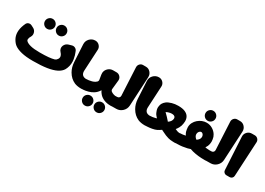

<svg xmlns="http://www.w3.org/2000/svg" viewBox="-8 -1406 3232 2342"><g transform="rotate(30 1608.0 -235.0)"><path d="M28.2 -115.6C43.4 -89.3 60.3 -69.2 79 -55.5C102.9 -37.7 136.2 -23.7 178.9 -13.3C221.6 -2.9 275.8 2.3 341.3 2.3C418.4 2.3 483.5 -1.8 536.6 -10.2C589.7 -18.5 632.6 -31 665.4 -47.6C698.2 -64.3 722 -85.1 736.9 -110.1C741.7 -118.3 745.9 -127.2 749.3 -136.7C757.7 -157.1 762.9 -178.6 764.9 -201.3C766.9 -223.9 766.1 -245.1 762.5 -264.8C758.9 -284.4 755.3 -300.4 751.8 -312.7C748.2 -325 744.3 -336.2 740 -346.4C737.9 -351.4 736 -356.4 734.2 -361.5C729 -376.6 719.3 -387.9 705 -395.4C690.7 -402.9 675.8 -404.4 660.2 -400L620.7 -388.7C594.4 -381.1 575.6 -364.8 564.5 -339.8C558.6 -326.1 557.1 -312 560.1 -297.7C563.1 -283.3 569.8 -270.7 580.2 -259.9C587.9 -251.9 594.3 -243 599.5 -233.2C610.4 -212.6 609.7 -193.1 597.5 -174.7C588.6 -161.2 578 -152.2 565.5 -147.6C544.7 -141.3 517.6 -136.7 484.3 -133.5C450.9 -130.4 410 -128.8 361.7 -128.8C306.5 -128.8 263 -132.9 231.2 -140.9C199.5 -149 176.9 -160.1 163.6 -174.2C158 -180.2 155.4 -187.2 155.9 -195.3C157 -212.1 162.5 -227.7 172.5 -242C183.7 -261.2 186.2 -281.5 180 -302.9C173.8 -324.2 160.8 -340 141 -350.1L108.8 -366.7C96.8 -372.7 84.5 -374.2 71.8 -371.1C59.1 -368 49 -361.2 41.3 -350.8C38.2 -346.5 35.7 -341.3 33.8 -335.2L25.4 -316C-4.8 -238.1 -3.9 -171.2 28.2 -115.6ZM226 -493.6C226 -474.2 232.9 -457.7 246.6 -444C260.3 -430.3 276.8 -423.4 296.2 -423.4C315.5 -423.4 332.1 -430.3 345.7 -444C359.4 -457.7 366.3 -474.2 366.3 -493.6C366.3 -512.9 359.4 -529.5 345.7 -543.1C332.1 -556.8 315.5 -563.7 296.2 -563.7C276.8 -563.7 260.3 -556.8 246.6 -543.1C232.9 -529.5 226 -512.9 226 -493.6ZM390.3 -493.6C390.3 -474.2 397.1 -457.7 410.8 -444C424.5 -430.3 441 -423.4 460.4 -423.4C479.8 -423.4 496.3 -430.3 510 -444C523.7 -457.7 530.5 -474.2 530.5 -493.6C530.5 -512.9 523.7 -529.5 510 -543.1C496.3 -556.8 479.8 -563.7 460.4 -563.7C441 -563.7 424.5 -556.8 410.8 -543.1C397.1 -529.5 390.3 -512.9 390.3 -493.6Z M924.6 -16C924.8 -15.9 925 -15.8 925.3 -15.6C925.6 -15.5 925.9 -15.4 926 -15.3C952.4 -4.6 983.8 0.7 1020.4 0.7C1040.7 0.7 1057.7 -5.4 1071.3 -17.7C1084.8 -29.9 1091.6 -45.7 1091.6 -65C1091.6 -88 1085.1 -104.7 1072.1 -115.1C1059 -125.6 1043.3 -130.8 1025.1 -130.8C1009.4 -130.8 995.3 -132.9 982.8 -137C970.3 -141.2 960.5 -149.3 953.4 -161.3C951 -165.5 948.9 -170.4 947.2 -176C944.4 -185.5 943.2 -196.2 943.8 -208L959.5 -510.1C960.7 -533 953.4 -552.8 937.6 -569.4C921.8 -586.1 902.4 -594.4 879.5 -594.4C848.6 -594.4 822.6 -583.2 801.4 -560.8C780.2 -538.4 770.5 -511.8 772.1 -481L785.6 -235.2C788.2 -189.5 800 -148.2 821.2 -111.5C846.9 -66.9 881.4 -35.1 924.6 -16Z M1159 -205.5C1161 -193 1157.7 -182.5 1149 -174C1148.3 -173.4 1147.8 -172.9 1147.5 -172.6C1135.9 -161.5 1121.9 -153.2 1105.6 -147.7C1100.6 -145.9 1095.3 -144.3 1089.9 -142.8C1065.5 -136 1037.9 -132.3 1007.1 -131.6L988.5 -0.3C1014.6 -0.3 1034.7 -0.6 1048.8 -1.1C1066.4 -1.7 1089.2 -5.8 1117.3 -13.2C1140.8 -19.5 1163.1 -29.3 1184.2 -42.6C1205.3 -55.9 1223.7 -74.2 1239.4 -97.4C1241.4 -100.3 1243.4 -103.6 1245.4 -107.1C1253.8 -88.8 1264.9 -72.3 1278.9 -57.5C1295.9 -39.4 1317.6 -25.1 1343.9 -14.4C1370.2 -3.7 1401.7 1.6 1438.2 1.6C1458.6 1.6 1475.6 -4.5 1489.1 -16.8C1502.7 -29 1509.5 -44.8 1509.5 -64.1C1509.5 -87.1 1503 -103.8 1489.9 -114.2C1476.9 -124.7 1461.2 -129.9 1443 -129.9C1427.2 -129.9 1413.2 -132 1400.7 -136.2C1385.1 -141.3 1373 -147.5 1364.2 -154.8C1354.4 -163.1 1350.1 -173.7 1351.5 -186.8L1364.7 -314.8C1365.7 -334.8 1359.3 -352 1345.6 -366.5C1331.8 -380.9 1315 -388.2 1295 -388.2H1247.8C1221.8 -388.2 1199.2 -379.5 1180.1 -362.1C1160.9 -344.8 1150 -323.4 1147.2 -298C1146.4 -290.3 1146.8 -281.4 1148.4 -271.3ZM1092.6 86.8C1092.6 106.1 1099.4 122.7 1113.1 136.4C1126.8 150.1 1143.3 156.9 1162.7 156.9C1182.1 156.9 1198.6 150.1 1212.3 136.4C1226 122.7 1232.8 106.1 1232.8 86.8C1232.8 67.4 1226 50.9 1212.3 37.2C1198.6 23.5 1182.1 16.7 1162.7 16.7C1143.3 16.7 1126.8 23.5 1113.1 37.2C1099.4 50.9 1092.6 67.4 1092.6 86.8ZM1256.8 86.8C1256.8 106.1 1263.7 122.7 1277.4 136.4C1291.1 150.1 1307.6 156.9 1327 156.9C1346.3 156.9 1362.8 150.1 1376.5 136.4C1390.2 122.7 1397.1 106.1 1397.1 86.8C1397.1 67.4 1390.2 50.9 1376.5 37.2C1362.8 23.5 1346.3 16.7 1327 16.7C1307.6 16.7 1291.1 23.5 1277.4 37.2C1263.7 50.9 1256.8 67.4 1256.8 86.8Z M1571.8 -626.7H1530.7C1513.3 -626.7 1498.6 -620 1486.6 -606.8C1474.6 -593.5 1469 -577.8 1469.9 -559.5L1489.2 -169.9C1489.7 -159.5 1486.4 -150.6 1479.3 -143.1C1472.1 -135.6 1463.4 -131.9 1453 -131.9L1426.1 -130.9L1418.2 0.6L1497.6 -0.4H1513.5C1546.8 -0.4 1575.5 -11.8 1599.7 -34.7C1623.8 -57.6 1636.8 -85.7 1638.5 -118.9L1660 -529C1661.3 -555.5 1653.3 -578.4 1635.9 -597.7C1618.5 -617 1597.2 -626.7 1571.8 -626.7Z M1820.6 -16C1820.8 -15.9 1821 -15.8 1821.3 -15.6C1821.6 -15.5 1821.9 -15.4 1822 -15.3C1848.4 -4.6 1879.8 0.7 1916.4 0.7C1936.7 0.7 1953.7 -5.4 1967.3 -17.7C1980.8 -29.9 1987.6 -45.7 1987.6 -65C1987.6 -88 1981.1 -104.7 1968.1 -115.1C1955 -125.6 1939.3 -130.8 1921.1 -130.8C1905.4 -130.8 1891.3 -132.9 1878.8 -137C1866.3 -141.2 1856.5 -149.3 1849.4 -161.3C1847 -165.5 1844.9 -170.4 1843.2 -176C1840.4 -185.5 1839.2 -196.2 1839.8 -208L1855.5 -510.1C1856.7 -533 1849.4 -552.8 1833.6 -569.4C1817.8 -586.1 1798.4 -594.4 1775.5 -594.4C1744.6 -594.4 1718.6 -583.2 1697.4 -560.8C1676.2 -538.4 1666.5 -511.8 1668.1 -481L1681.6 -235.2C1684.2 -189.5 1696 -148.2 1717.2 -111.5C1742.9 -66.9 1777.4 -35.1 1820.6 -16Z M2386.9 -114.2C2373.9 -124.7 2358.2 -129.9 2340 -129.9C2324.3 -129.9 2310.2 -132 2297.7 -136.2C2282.6 -141.2 2272.1 -145.6 2266.2 -149.3C2277.3 -162.9 2286.7 -176.7 2294.5 -190.9C2305.9 -212 2312.9 -233.8 2315.5 -256.3C2317.5 -267 2318.5 -277.7 2318.5 -288.4C2318.5 -313.5 2312.8 -335.1 2301.3 -353.4C2289.8 -371.7 2272 -385.9 2247.7 -396.1C2223.4 -406.3 2192 -411.3 2153.4 -411.3C2122.1 -411.3 2093 -407.4 2066.1 -399.6C2035 -390.6 2011.7 -380 1996.4 -367.9C1966.9 -344.7 1950.8 -317.7 1948 -286.9C1944.1 -268.3 1945.7 -248.4 1953 -227.3C1960.3 -206.1 1966.7 -191.8 1972.1 -184.3C1977.5 -176.8 1982.2 -171 1986 -166.7C1991 -161.4 1996.8 -155.2 2003.3 -148C1997.7 -146 1992.2 -144.3 1986.9 -142.9C1962.5 -136.1 1934.9 -132.3 1904.1 -131.7L1885.5 -0.4C1892.3 -0.4 1897.5 -0.4 1901.2 -0.4C1915.4 -0.4 1927.8 -0.6 1938.3 -1C1938.7 -1 1939.7 -1 1941.6 -1C1943.4 -1.1 1944.8 -1.1 1945.8 -1.2C1946 -1.2 1946.4 -1.2 1946.9 -1.2C1947.4 -1.3 1947.8 -1.3 1948 -1.3C1970 -2.4 1992.3 -4.9 2014.7 -9C2038.9 -13.3 2059 -19.3 2074.8 -26.8C2090.7 -34.4 2108.1 -44.9 2127.2 -58.5C2140.9 -52.1 2151.4 -47 2158.6 -43.2C2188 -27.6 2217 -15.9 2245.5 -8.1C2265.3 -2.7 2286.1 0.1 2307.9 0.5C2316.9 1.2 2326 1.6 2335.2 1.6C2355.6 1.6 2372.5 -4.5 2386.1 -16.8C2399.7 -29.1 2406.5 -44.8 2406.5 -64.2C2406.5 -87.1 2400 -103.8 2386.9 -114.2ZM2081.5 -279C2090.7 -282.1 2099.7 -284.5 2108.5 -286C2117.4 -287.6 2125 -288.4 2131.2 -288.4C2145.3 -288.4 2156.1 -286.6 2163.7 -282.9C2171.3 -279.3 2176.7 -274.6 2179.8 -268.8C2182.9 -263.1 2184.5 -256.8 2184.5 -250C2184.5 -236.5 2180.4 -223.6 2172.3 -211.3C2164.5 -199.4 2153.3 -188.7 2138.5 -179C2135.9 -182.1 2133.2 -185.3 2130.5 -188.6C2120 -200.9 2108.5 -213.6 2096 -226.5C2083.4 -239.7 2069.8 -253.3 2055.3 -267.3C2063.6 -271.9 2072.4 -275.9 2081.5 -279Z M2818.4 -114.4C2805.4 -124.8 2789.7 -130 2771.5 -130C2762 -130 2743.1 -131.2 2714.8 -133.4C2706.2 -134.1 2698.3 -135.4 2691.1 -137.2C2697.9 -147.2 2703.4 -156.8 2707.6 -166.1C2717.3 -187.3 2722.1 -211.4 2722.1 -238.5C2722.1 -248.1 2721.1 -257.6 2719.2 -267C2716.8 -287.8 2709.8 -307.6 2698.2 -326.2C2683.6 -349.7 2663.9 -368.9 2639.1 -383.7C2614.3 -398.6 2586.5 -406 2555.7 -406C2534.9 -406 2514.3 -402 2493.9 -393.9C2473.5 -385.8 2455 -374.5 2438.3 -359.8C2421.6 -345.2 2408.2 -328.2 2398 -308.6C2387.8 -289 2382.7 -267.7 2382.7 -244.8C2382.7 -233.8 2383.8 -223 2385.9 -212.4C2387.1 -201.8 2389.2 -192.1 2392.1 -183.3C2396.9 -168.9 2404 -155 2413.3 -141.7C2389.6 -135.7 2363.7 -132.4 2335.6 -131.8L2317 -0.5C2324.9 -0.5 2331.1 -0.5 2335.4 -0.5C2337.2 -0.5 2338.6 -0.5 2339.7 -0.5C2354.4 -0.6 2366.9 -0.9 2377.3 -1.2C2377.6 -1.2 2378 -1.3 2378.6 -1.3C2379.1 -1.4 2379.6 -1.4 2379.8 -1.4C2380.6 -1.4 2381.3 -1.5 2382.1 -1.5C2403 -1.7 2423.5 -3.2 2443.8 -6C2466.6 -9.1 2488.5 -13.2 2509.5 -18.1C2524 -21.5 2536.9 -25.5 2548.3 -30.1C2559.5 -25.6 2572.1 -21.7 2585.9 -18.1C2611.4 -11.6 2639.7 -6.5 2670.8 -2.9C2695.6 0.1 2727.6 1.5 2766.7 1.5C2787.1 1.5 2804.1 -4.6 2817.6 -16.9C2831.2 -29.2 2838 -44.9 2838 -64.2C2838 -87.2 2831.5 -103.9 2818.4 -114.4ZM2520.9 -249.5C2525.1 -257.3 2530.3 -263.4 2536.5 -267.9C2542.8 -272.3 2549.1 -274.5 2555.3 -274.5C2561.6 -274.5 2567.6 -272.3 2573.3 -267.9C2579.1 -263.4 2583.6 -257.6 2587 -250.3C2590.4 -242.9 2592.1 -235.1 2592.1 -226.8C2592.1 -216.3 2589.6 -206.4 2584.7 -197C2579.7 -187.6 2571.9 -178.9 2561.2 -170.8C2557.6 -168.1 2553.6 -165.5 2549 -162.9C2543.6 -167.3 2539.1 -171.5 2535.4 -175.5C2527.8 -183.6 2522.4 -191.5 2519.3 -199.4C2516.2 -207.2 2514.6 -214.5 2514.6 -221.3C2514.6 -232.3 2516.7 -241.7 2520.9 -249.5ZM2483.3 -501.8C2483.3 -482.5 2490.1 -466 2503.8 -452.3C2517.5 -438.6 2534 -431.7 2553.4 -431.7C2572.8 -431.7 2589.3 -438.6 2603 -452.3C2616.7 -466 2623.5 -482.5 2623.5 -501.8C2623.5 -521.2 2616.7 -537.7 2603 -551.4C2589.3 -565.1 2572.8 -572 2553.4 -572C2534 -572 2517.5 -565.1 2503.8 -551.4C2490.1 -537.7 2483.3 -521.2 2483.3 -501.8Z M2898.8 -626.7H2857.7C2840.3 -626.7 2825.6 -620 2813.6 -606.8C2801.6 -593.5 2796 -577.8 2796.9 -559.5L2816.2 -169.9C2816.7 -159.5 2813.4 -150.6 2806.3 -143.1C2799.1 -135.6 2790.4 -131.9 2780 -131.9L2753.1 -130.9L2745.2 0.6L2824.6 -0.4H2840.5C2873.8 -0.4 2902.5 -11.8 2926.7 -34.7C2950.8 -57.6 2963.8 -85.7 2965.5 -118.9L2987 -529C2988.3 -555.5 2980.3 -578.4 2962.9 -597.7C2945.5 -617 2924.2 -626.7 2898.8 -626.7Z M3129.1 29.5V29.4C3141.5 29.4 3152.1 25.2 3161.1 16.7C3170 8.2 3174.9 -2.3 3175.5 -14.6L3200.8 -502.2C3201.7 -519.6 3196.2 -534.5 3184.2 -547.1C3172.3 -559.7 3157.6 -566 3140.2 -566H3099.1C3073.9 -566 3052.5 -556.8 3035.2 -538.5C3017.8 -520.1 3009.8 -498.3 3011.2 -473.1L3036.4 -14.1C3037.1 -1.9 3041.9 8.5 3050.8 16.9C3059.7 25.3 3070.2 29.5 3082.5 29.5Z"/></g></svg>

Font: Qalbi
Style: Regular
Weight: 400
Version: Version 001.000